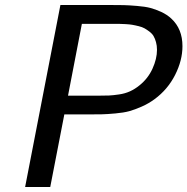

<svg xmlns="http://www.w3.org/2000/svg" viewBox="-20 -745 747 765"><path d="M707 -561Q707 -504.4 677.7 -446.5Q648.4 -388.7 596.2 -350.1Q572.3 -332.5 544.7 -320.3Q517.1 -308.1 494.9 -302Q472.7 -295.9 439.5 -293Q406.2 -290 387 -289.6Q367.7 -289.1 331.1 -289.1H236.3L180.2 0H80.1L220.7 -725.1H415Q452.1 -725.1 472.7 -724.6Q493.2 -724.1 525.6 -721.4Q558.1 -718.8 578.9 -713.4Q599.6 -708 622.8 -697.3Q646 -686.5 662.6 -670.9Q707 -629.9 707 -561ZM605.5 -546.4Q605.5 -563 601.6 -577.1Q597.7 -591.3 591.8 -601.3Q585.9 -611.3 575.4 -619.1Q564.9 -627 555.9 -632.1Q546.9 -637.2 532 -640.9Q517.1 -644.5 507.1 -646.2Q497.1 -647.9 480.5 -648.9Q463.9 -649.9 455.1 -649.9Q446.3 -649.9 430.2 -649.9Q427.7 -649.9 426.3 -649.9H306.2L251 -363.8H371.6Q399.9 -363.8 415 -364.5Q430.2 -365.2 454.1 -368.7Q478 -372.1 497.8 -381.1Q517.6 -390.1 535.6 -404.8Q569.8 -432.1 587.6 -471.4Q605.5 -510.7 605.5 -546.4Z"/></svg>

Font: Aurulent Sans
Style: Italic
Weight: 400
Italic angle: -11°
Version: Version 2007.05.04